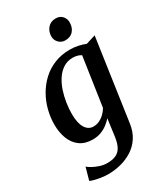

<svg xmlns="http://www.w3.org/2000/svg" viewBox="-247 -876 1053 1225"><g transform="rotate(-30 279.5 -263.5)"><path d="M454 35.5Q446 96 418.2 137.5Q390.5 179 350.2 203.8Q310 228.5 264.2 239.8Q218.5 251 174 251Q149.5 251 124 247.2Q98.5 243.5 77.8 238.2Q57 233 45.5 227L71 136Q80 145 101 156.8Q122 168.5 149 177.5Q176 186.5 203.5 186.5Q240.5 186.5 266 175.5Q291.5 164.5 306.8 138Q322 111.5 328.5 65.5L345.5 -61.5Q330 -43.5 308.5 -27Q287 -10.5 259.5 -0.2Q232 10 199.5 10Q143 10 106 -16.5Q69 -43 50.8 -89.5Q32.5 -136 32.5 -195Q32.5 -247 45.8 -299.5Q59 -352 85.8 -398.8Q112.5 -445.5 151.5 -482Q190.5 -518.5 242 -539.5Q293.5 -560.5 357 -560.5Q388 -560.5 418.5 -553.8Q449 -547 469.5 -538L540 -560ZM407.5 -490Q396 -498 380.2 -502.2Q364.5 -506.5 347 -506.5Q307 -506.5 276.8 -487Q246.5 -467.5 224.8 -434.8Q203 -402 189.5 -361.8Q176 -321.5 169.5 -278.8Q163 -236 163 -197Q163 -164 168.5 -138.2Q174 -112.5 184.8 -95Q195.5 -77.5 210.2 -68.5Q225 -59.5 243.5 -59.5Q267.5 -59.5 289 -70Q310.5 -80.5 327.2 -97.2Q344 -114 354.5 -132.5ZM362.5 -625.5Q334.5 -625.5 315.2 -645.8Q296 -666 297 -694.5Q298.5 -730 320 -754Q341.5 -778 377.5 -778Q408.5 -778 426.2 -758.2Q444 -738.5 443.5 -711.5Q443.5 -674.5 422.5 -650Q401.5 -625.5 362.5 -625.5Z"/></g></svg>

Font: Merriweather 36pt SemiBold
Style: Italic
Weight: 600
Italic angle: -7.8°
Version: Version 2.101